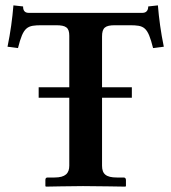

<svg xmlns="http://www.w3.org/2000/svg" viewBox="-20 -693 637 715"><path d="M124 -329H238V-76C238 -48 224 -32 183 -32H157C152 -32 149 -29 149 -23V0L151 2C151 2 253 0 289 0C328 0 447 2 447 2L449 0V-23C449 -29 445 -32 441 -32H415C375 -32 360 -45 360 -76V-329H471V-368H360V-557C360 -590 372 -599 408 -599H462C517 -599 530 -594 550 -514L590 -519C579 -572 572 -624 568 -673L532 -669C532 -663 531 -645 510 -645H87C66 -645 66 -663 66 -669L30 -673C26 -624 19 -572 8 -519L47 -514C67 -594 81 -599 136 -599H189C226 -599 238 -590 238 -560V-368H124Z"/></svg>

Font: Libertinus Serif Semibold
Style: Regular
Weight: 600
Designer: Philipp H. Poll, Khaled Hosny
Foundry: Caleb Maclennan
Version: Version 7.050;RELEASE